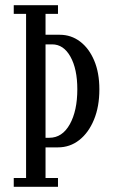

<svg xmlns="http://www.w3.org/2000/svg" viewBox="-20 -720 448 740"><path d="M33 0V-34H80.5V-666.5H33V-700H203.5V-666.5H155.5V-586H210.5Q254 -586 288.5 -560Q323 -534 343 -486.8Q363 -439.5 363 -375.5Q363 -309 342.2 -258.8Q321.5 -208.5 285.5 -180.2Q249.5 -152 203.5 -152H155.5V-34H203.5V0ZM181 -549H155.5V-189H170Q220 -189 249 -241Q278 -293 278 -376Q278 -454 251.5 -501.5Q225 -549 181 -549Z"/></svg>

Font: Imbue 10pt
Style: Regular
Weight: 400
Designer: Tyler Finck
Foundry: Etcetera Type Company
Version: Version 1.102; ttfautohint (v1.8.3)